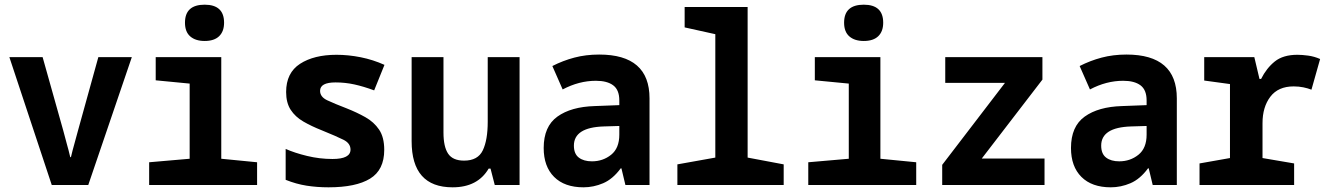

<svg xmlns="http://www.w3.org/2000/svg" viewBox="-20 -790 5670 820"><path d="M201 0 20 -546H162L250 -233Q258 -201 265.5 -175Q273 -149 280 -119H283Q290 -149 297.5 -175Q305 -201 313 -232L400 -546H543L357 0Z M854 -615Q815 -615 792.5 -634.5Q770 -654 770 -693Q770 -770 854 -770Q937 -770 937 -693Q937 -656 916 -635.5Q895 -615 854 -615ZM617 0V-97L790 -112V-433L645 -447V-546H925V-112L1078 -97V0Z M1383 10Q1334 10 1289.5 3Q1245 -4 1200 -22V-154Q1238 -137 1291.5 -124Q1345 -111 1400 -111Q1477 -111 1477 -151Q1477 -178 1447 -193Q1417 -208 1353 -234Q1310 -251 1275.5 -271Q1241 -291 1221.5 -321Q1202 -351 1202 -397Q1202 -479 1261.5 -517.5Q1321 -556 1417 -556Q1468 -556 1520.5 -545.5Q1573 -535 1622 -513L1578 -404Q1532 -421 1493 -429.5Q1454 -438 1413 -438Q1347 -438 1347 -402Q1347 -376 1378 -361.5Q1409 -347 1461 -327Q1504 -310 1540.5 -289.5Q1577 -269 1599 -236.5Q1621 -204 1621 -150Q1621 -64 1560.5 -27Q1500 10 1383 10Z M1913 10Q1738 10 1738 -187V-546H1874V-224Q1874 -163 1894 -133.5Q1914 -104 1962 -104Q2021 -104 2042 -148Q2063 -192 2063 -270V-546H2199V0H2093L2075 -70H2067Q2020 10 1913 10Z M2472 10Q2391 10 2346.5 -34.5Q2302 -79 2302 -158Q2302 -250 2360.5 -292Q2419 -334 2520 -337L2625 -341V-361Q2625 -406 2599 -425.5Q2573 -445 2525 -445Q2453 -445 2383 -408L2339 -508Q2384 -531 2433 -544Q2482 -557 2539 -557Q2754 -557 2754 -370V0H2651L2634 -71H2631Q2597 -25 2556 -7.5Q2515 10 2472 10ZM2508 -101Q2555 -101 2590 -129Q2625 -157 2625 -215V-252L2559 -250Q2431 -246 2431 -168Q2431 -133 2452 -117Q2473 -101 2508 -101Z M2873 0V-88L3035 -117V-644L2904 -673V-760H3173V-117L3327 -88V0Z M3669 -615Q3630 -615 3607.5 -634.5Q3585 -654 3585 -693Q3585 -770 3669 -770Q3752 -770 3752 -693Q3752 -656 3731 -635.5Q3710 -615 3669 -615ZM3432 0V-97L3605 -112V-433L3460 -447V-546H3740V-112L3893 -97V0Z M4004 0V-86L4272 -436H4017V-546H4432V-450L4173 -113H4441V0Z M4724 10Q4643 10 4598.5 -34.5Q4554 -79 4554 -158Q4554 -250 4612.5 -292Q4671 -334 4772 -337L4877 -341V-361Q4877 -406 4851 -425.5Q4825 -445 4777 -445Q4705 -445 4635 -408L4591 -508Q4636 -531 4685 -544Q4734 -557 4791 -557Q5006 -557 5006 -370V0H4903L4886 -71H4883Q4849 -25 4808 -7.5Q4767 10 4724 10ZM4760 -101Q4807 -101 4842 -129Q4877 -157 4877 -215V-252L4811 -250Q4683 -246 4683 -168Q4683 -133 4704 -117Q4725 -101 4760 -101Z M5103 0V-92L5233 -115V-431L5123 -446V-546H5337L5359 -453H5366Q5389 -499 5424.5 -527.5Q5460 -556 5521 -556Q5541 -556 5567 -552.5Q5593 -549 5618 -538L5581 -407Q5566 -413 5546.5 -417Q5527 -421 5505 -421Q5439 -421 5405.5 -377Q5372 -333 5372 -264V-115L5507 -92V0Z"/></svg>

Font: Noto Sans Mono SemiCondensed
Style: Bold
Weight: 700
Width: 4
Designer: Monotype Design Team
Foundry: Monotype Imaging Inc.
Version: Version 2.014